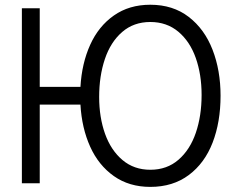

<svg xmlns="http://www.w3.org/2000/svg" viewBox="-20 -754 958 790"><path d="M887.5 -360Q887.5 -252 854.8 -167.2Q822 -82.5 756.8 -33.8Q691.5 15 598.5 15Q511.5 15 448.5 -29.5Q385.5 -74 351 -150.5Q316.5 -227 311 -323.5H143.5V0H70V-720H143.5V-396.5H311Q316.5 -493 351 -569.5Q385.5 -646 448.5 -690.2Q511.5 -734.5 598.5 -734.5Q691.5 -734.5 756.5 -684.5Q821.5 -634.5 854.5 -549.5Q887.5 -464.5 887.5 -360ZM809.5 -363.5Q809.5 -447.5 785.5 -515.5Q761.5 -583.5 713.8 -623.5Q666 -663.5 598.5 -663.5Q530 -663.5 482.5 -622.2Q435 -581 411.5 -511Q388 -441 388 -355Q388 -271.5 412.2 -203.5Q436.5 -135.5 484 -95.5Q531.5 -55.5 598.5 -55.5Q667 -55.5 714.5 -96.8Q762 -138 785.8 -207.8Q809.5 -277.5 809.5 -363.5Z"/></svg>

Font: CCSD_manrope
Style: Regular
Weight: 400
Designer: Mikhail Sharanda
Foundry: Mikhail Sharanda
Version: Version 4.503